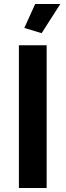

<svg xmlns="http://www.w3.org/2000/svg" viewBox="-20 -935 326 955"><path d="M74 0V-710H212V0ZM187 -770 101 -796 155 -915H280Z"/></svg>

Font: Raleway Thin
Style: Bold
Weight: 700
Version: Version 4.026